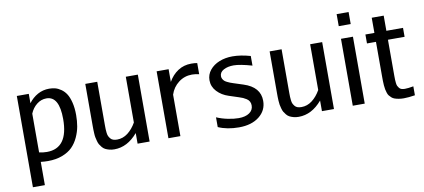

<svg xmlns="http://www.w3.org/2000/svg" viewBox="-79 -1014 3303 1497"><g transform="rotate(-10 1572.5 -266.0)"><path d="M504.9 -303.2Q504.9 -256.3 497.6 -214.1Q490.2 -171.9 470.7 -129.4Q451.2 -86.9 420.9 -56.4Q390.6 -25.9 340.8 -6.8Q291 12.2 227.1 12.2Q199.2 12.2 169.9 8.8V192.9H75.2V-529.8H169.9V-455.6Q200.2 -496.1 241.7 -519Q283.2 -542 333 -542Q358.4 -542 380.9 -536.1Q403.3 -530.3 426.8 -513.9Q450.2 -497.6 466.8 -471.7Q483.4 -445.8 494.1 -402.6Q504.9 -359.4 504.9 -303.2ZM231 -59.1Q399.9 -59.1 399.9 -290Q399.9 -471.2 298.8 -471.2Q256.3 -471.2 221.9 -443.8Q187.5 -416.5 169.9 -373V-66.4Q200.2 -59.1 231 -59.1Z M711.9 -185.1Q711.9 -165 712.4 -153.8Q712.9 -142.6 714.8 -125.2Q716.8 -107.9 721.7 -98.1Q726.6 -88.4 734.6 -78.4Q742.7 -68.4 755.9 -63.7Q769 -59.1 787.1 -59.1Q833 -59.1 871.6 -88.6Q910.2 -118.2 938 -167.5V-529.8H1033.2V0H938V-84Q856.4 12.2 752.9 12.2Q731 12.2 712.6 7.3Q694.3 2.4 681.2 -4.4Q668 -11.2 657.5 -23.9Q647 -36.6 640.4 -47.6Q633.8 -58.6 629.2 -76.4Q624.5 -94.2 622.1 -106.2Q619.6 -118.2 618.7 -138.2Q617.7 -158.2 617.4 -168.5Q617.2 -178.7 617.2 -198.2Q617.2 -201.7 617.2 -203.1V-529.8H711.9Z M1504.9 -450.2Q1471.7 -457 1448.7 -457Q1388.7 -457 1342 -421.1Q1295.4 -385.3 1276.9 -328.1V0H1182.1V-529.8H1276.9V-429.2Q1306.2 -481.4 1352.3 -511.7Q1398.4 -542 1458 -542Q1485.8 -542 1504.9 -538.1Z M1960.4 -159.2Q1960.4 -83 1899.9 -35.4Q1839.4 12.2 1739.7 12.2Q1645.5 12.2 1575.7 -19V-96.2Q1619.1 -77.6 1666 -68.4Q1712.9 -59.1 1749.5 -59.1Q1803.2 -59.1 1834.5 -80.8Q1865.7 -102.5 1865.7 -139.2Q1865.7 -156.7 1858.4 -170.4Q1851.1 -184.1 1836.4 -193.4Q1821.8 -202.6 1810.1 -207.8Q1798.3 -212.9 1778.8 -219.2L1702.6 -244.1Q1647.5 -261.7 1611.6 -300Q1575.7 -338.4 1575.7 -389.2Q1575.7 -434.1 1604.2 -469.2Q1632.8 -504.4 1679.9 -523.2Q1727.1 -542 1783.7 -542Q1848.6 -542 1925.8 -520V-443.8Q1829.6 -471.2 1780.8 -471.2Q1733.9 -471.2 1701.7 -453.9Q1669.4 -436.5 1669.4 -404.8Q1669.4 -393.1 1675 -383.1Q1680.7 -373 1687.7 -366.5Q1694.8 -359.9 1708.3 -353.3Q1721.7 -346.7 1730.2 -343.5Q1738.8 -340.3 1754.4 -335L1831.5 -310.1Q1960.4 -268.6 1960.4 -159.2Z M2171.4 -185.1Q2171.4 -165 2171.9 -153.8Q2172.4 -142.6 2174.3 -125.2Q2176.3 -107.9 2181.2 -98.1Q2186 -88.4 2194.1 -78.4Q2202.1 -68.4 2215.3 -63.7Q2228.5 -59.1 2246.6 -59.1Q2292.5 -59.1 2331.1 -88.6Q2369.6 -118.2 2397.5 -167.5V-529.8H2492.7V0H2397.5V-84Q2315.9 12.2 2212.4 12.2Q2190.4 12.2 2172.1 7.3Q2153.8 2.4 2140.6 -4.4Q2127.4 -11.2 2116.9 -23.9Q2106.4 -36.6 2099.9 -47.6Q2093.3 -58.6 2088.6 -76.4Q2084 -94.2 2081.5 -106.2Q2079.1 -118.2 2078.1 -138.2Q2077.1 -158.2 2076.9 -168.5Q2076.7 -178.7 2076.7 -198.2Q2076.7 -201.7 2076.7 -203.1V-529.8H2171.4Z M2736.3 -629.9H2641.6V-725.1H2736.3ZM2736.3 0H2641.6V-529.8H2736.3Z M3001 -172.9Q3001 -153.3 3001.5 -142.1Q3002 -130.9 3003.7 -115.7Q3005.4 -100.6 3009.5 -92Q3013.7 -83.5 3020.5 -75Q3027.3 -66.4 3038.6 -62.7Q3049.8 -59.1 3064.9 -59.1Q3090.8 -59.1 3132.8 -66.9V3.9Q3080.6 12.2 3043.9 12.2Q3022 12.2 3004.2 9Q2986.3 5.9 2972.7 1.2Q2959 -3.4 2948.7 -12.7Q2938.5 -22 2931.4 -30.8Q2924.3 -39.6 2919.7 -54.7Q2915 -69.8 2912.4 -82Q2909.7 -94.2 2908.2 -114.7Q2906.7 -135.3 2906.5 -150.6Q2906.2 -166 2906.2 -190.9V-459H2835V-529.8H2906.2V-649.9H3001V-529.8H3132.8V-459H3001Z"/></g></svg>

Font: Aurulent Sans
Style: Regular
Weight: 400
Version: Version 2007.05.04